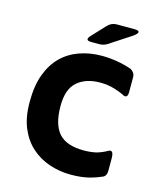

<svg xmlns="http://www.w3.org/2000/svg" viewBox="-104 -741 690 830"><g transform="rotate(15 241.0 -326.5)"><path d="M290.7 12.7Q240.3 12.7 194.3 -3Q148.3 -18.7 113.5 -50Q78.7 -81.3 58.5 -129.3Q38.3 -177.3 38.3 -246Q38.3 -318 57.2 -368.8Q76 -419.7 109.5 -452.8Q143 -486 189.3 -502.3Q235.7 -518.7 289.3 -518.7Q329.3 -518.7 371.3 -510.3Q400 -504.7 423.3 -496Q442.7 -484.3 442.7 -464V-396.3Q442 -364.3 415.3 -381.3Q402.7 -387.3 380 -394.7Q347.7 -405 312.7 -405Q248.3 -405 210 -372Q171.7 -339 171.7 -262.7Q171.7 -181.3 205.7 -142.2Q239.7 -103 318.7 -103Q349 -103 375.3 -109.3Q400.3 -116.7 419.7 -128Q444 -142.7 444 -101V-45Q444 -23 428.7 -15.7Q402.3 -4 376 3Q338.7 12.7 290.7 12.7ZM217.7 -587.3 272.7 -646Q291 -666.3 314 -666.3H393.7Q434 -665.7 398.3 -639L312.7 -583Q289 -564.7 267.7 -564.3H228.7Q197.7 -564.3 217.7 -587.3Z"/></g></svg>

Font: Vivano Light
Style: Regular
Weight: 300
Designer: Joe Prince, Josias Burgherr
Version: Version 2.064;September 19, 2022;FontCreator 14.0.0.2877 64-